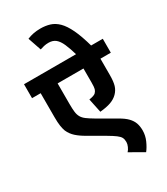

<svg xmlns="http://www.w3.org/2000/svg" viewBox="-259 -1006 1140 1313"><g transform="rotate(-30 311.0 -349.0)"><path d="M622 -512H540V-384Q540 -332 531 -302Q522 -272 499 -249Q477 -227 444 -215Q411 -203 358 -198L335 -308Q355 -311 368 -315.5Q381 -320 387 -326Q398 -337 402 -351.5Q406 -366 406 -401V-512H202V-349Q202 -311 205 -286.5Q208 -262 218 -244.5Q228 -227 248 -212Q268 -197 302 -177L442 -96Q483 -73 505 -50Q527 -27 536 -1.5Q545 24 545 57Q545 97 528 135Q511 173 491 198L381 135Q392 124 400.5 105Q409 86 409 70Q409 49 402 35Q395 21 374.5 5.5Q354 -10 313 -34L192 -104Q153 -126 125.5 -150.5Q98 -175 83 -209Q76 -228 72 -254Q68 -280 68 -322V-512H0V-622H622ZM413 -615Q396 -674 379.5 -711.5Q363 -749 341.5 -766.5Q320 -784 286 -784Q267 -784 249.5 -780Q232 -776 218 -771L182 -876Q206 -886 231.5 -891Q257 -896 287 -896Q327 -896 361 -885.5Q395 -875 424.5 -846Q454 -817 480.5 -761.5Q507 -706 532 -615Z"/></g></svg>

Font: Noto Sans Devanagari
Style: Bold
Weight: 700
Version: Version 2.003